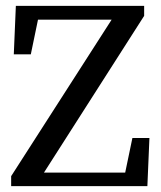

<svg xmlns="http://www.w3.org/2000/svg" viewBox="-20 -634 547 654"><path d="M18 0V-34L375 -590L388 -567H82L115 -594L85 -449H27L34 -614H471V-580L115 -23L101 -46H434L401 -20L431 -164H489L482 0Z"/></svg>

Font: Lisu Bosa
Style: Regular
Weight: 400
Designer: David Morse, Annie Olsen, Victor Gaultney, Frank Grießhammer (Latin)
Foundry: SIL International
Version: Version 2.000